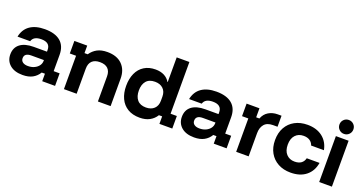

<svg xmlns="http://www.w3.org/2000/svg" viewBox="-37 -1328 3717 1965"><g transform="rotate(20 1821.0 -345.5)"><path d="M216.7 9.2Q128.3 9.2 78.3 -33.8Q28.3 -76.7 28.3 -146.7Q28.3 -220.8 80 -260.8Q131.7 -300.8 228.3 -300.8H371.7V-320Q371.7 -400.8 275 -400.8Q190.8 -400.8 173.3 -342.5H35.8Q52.5 -425 113.3 -467.5Q174.2 -510 275 -510Q386.7 -510 445.4 -460Q504.2 -410 504.2 -314.2V-136.7H569.2V0H429.2V-81.7H394.2Q368.3 -38.3 325 -14.6Q281.7 9.2 216.7 9.2ZM237.5 -95.8Q276.7 -95.8 306.7 -110Q336.7 -124.2 354.2 -147.9Q371.7 -171.7 371.7 -201.7V-209.2H235Q160 -209.2 160 -153.3Q160 -125.8 180.8 -110.8Q201.7 -95.8 237.5 -95.8Z M665.8 0V-363.3H597.5V-500H737.5V-418.3H772.5Q801.7 -461.7 845.8 -485.4Q890 -509.2 955.8 -509.2Q1060 -509.2 1117.1 -452.1Q1174.2 -395 1174.2 -299.2V0H1035.8V-273.3Q1035.8 -328.3 1006.3 -357.1Q976.7 -385.8 920 -385.8Q863.3 -385.8 833.8 -357.1Q804.2 -328.3 804.2 -273.3V0Z M1491.7 10Q1415 10 1361.2 -22.5Q1307.5 -55 1280 -113.8Q1252.5 -172.5 1252.5 -250Q1252.5 -328.3 1279.2 -387.1Q1305.8 -445.8 1357.1 -477.9Q1408.3 -510 1480 -510Q1535 -510 1574.6 -489.6Q1614.2 -469.2 1635.8 -431.7H1639.2V-700H1777.5V-136.7H1845.8V0H1705.8V-81.7H1670.8Q1644.2 -38.3 1599.6 -14.2Q1555 10 1491.7 10ZM1517.5 -110Q1573.3 -110 1606.2 -141.2Q1639.2 -172.5 1639.2 -227.5V-272.5Q1639.2 -327.5 1606.2 -358.8Q1573.3 -390 1517.5 -390Q1454.2 -390 1422.5 -352.5Q1390.8 -315 1390.8 -250Q1390.8 -185 1422.5 -147.5Q1454.2 -110 1517.5 -110Z M2085 9.2Q1996.7 9.2 1946.7 -33.8Q1896.7 -76.7 1896.7 -146.7Q1896.7 -220.8 1948.3 -260.8Q2000 -300.8 2096.7 -300.8H2240V-320Q2240 -400.8 2143.3 -400.8Q2059.2 -400.8 2041.7 -342.5H1904.2Q1920.8 -425 1981.7 -467.5Q2042.5 -510 2143.3 -510Q2255 -510 2313.8 -460Q2372.5 -410 2372.5 -314.2V-136.7H2437.5V0H2297.5V-81.7H2262.5Q2236.7 -38.3 2193.3 -14.6Q2150 9.2 2085 9.2ZM2105.8 -95.8Q2145 -95.8 2175 -110Q2205 -124.2 2222.5 -147.9Q2240 -171.7 2240 -201.7V-209.2H2103.3Q2028.3 -209.2 2028.3 -153.3Q2028.3 -125.8 2049.2 -110.8Q2070 -95.8 2105.8 -95.8Z M2541.7 0V-363.3H2473.3V-500H2613.3V-401.7H2648.3Q2668.3 -454.2 2711.7 -480Q2755 -505.8 2809.2 -505.8H2851.7V-385.8H2803.3Q2738.3 -385.8 2707.9 -349.2Q2677.5 -312.5 2677.5 -252.5V0Z M3135.8 10Q3057.5 10 2998.8 -22.1Q2940 -54.2 2907.1 -112.5Q2874.2 -170.8 2874.2 -250Q2874.2 -329.2 2906.7 -387.5Q2939.2 -445.8 2998.3 -477.9Q3057.5 -510 3135.8 -510Q3235 -510 3299.2 -460Q3363.3 -410 3380 -322.5H3240.8Q3230 -355 3203.3 -372.5Q3176.7 -390 3135.8 -390Q3080 -390 3046.3 -353.3Q3012.5 -316.7 3012.5 -250Q3012.5 -183.3 3046.7 -146.7Q3080.8 -110 3135.8 -110Q3224.2 -110 3243.3 -185H3382.5Q3367.5 -93.3 3303.3 -41.7Q3239.2 10 3135.8 10Z M3445.8 0V-500H3584.2V0ZM3515 -549.2Q3483.3 -549.2 3461.2 -571.2Q3439.2 -593.3 3439.2 -625Q3439.2 -656.7 3461.2 -678.8Q3483.3 -700.8 3515 -700.8Q3546.7 -700.8 3568.8 -678.8Q3590.8 -656.7 3590.8 -625Q3590.8 -593.3 3568.8 -571.2Q3546.7 -549.2 3515 -549.2Z"/></g></svg>

Font: Funnel Display
Style: Bold
Weight: 700
Designer: NORD ID, Kristian Moeller
Foundry: Dicotype
Version: Version 1.000